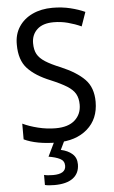

<svg xmlns="http://www.w3.org/2000/svg" viewBox="-63 -766 624 1047"><g transform="rotate(-5 249.5 -242.0)"><path d="M455 -193Q455 -99 392.5 -44.5Q330 10 225 10Q171 10 125 1.5Q79 -7 46 -23V-109Q81 -92 129.5 -80Q178 -68 226 -68Q295 -68 331 -100.5Q367 -133 367 -185Q367 -220 353.5 -244Q340 -268 308 -288Q276 -308 221 -331Q139 -364 96.5 -410Q54 -456 54 -540Q53 -596 80 -637.5Q107 -679 155 -701.5Q203 -724 265 -724Q317 -724 362 -713Q407 -702 442 -686L415 -609Q380 -625 342 -635Q304 -645 264 -645Q205 -645 174 -616Q143 -587 143 -541Q143 -504 156 -480.5Q169 -457 199.5 -437.5Q230 -418 282 -397Q367 -361 411 -316Q455 -271 455 -193ZM329 138Q329 187 294 213.5Q259 240 192 240Q158 240 140 235V180Q159 185 189 185Q259 185 259 140Q259 113 235 101Q211 89 173 83L213 0H268L243 52Q281 60 305 81Q329 102 329 138Z"/></g></svg>

Font: Noto Sans Gurmukhi UI SemiCondensed
Style: Regular
Weight: 400
Width: 4
Designer: Jelle Bosma - Monotype Design Team
Foundry: Monotype Imaging Inc.
Version: Version 2.004; ttfautohint (v1.8.4.7-5d5b)